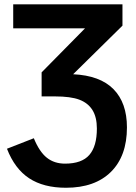

<svg xmlns="http://www.w3.org/2000/svg" viewBox="-20 -679 640 901"><path d="M289.6 202.1Q184.6 202.1 116.9 157.7Q49.3 113.3 12.7 19L138.7 -30.3Q165 33.7 200 61.3Q234.9 88.9 285.2 88.9Q363.8 88.9 399.2 48.1Q434.6 7.3 434.6 -75.7Q434.6 -129.4 413.8 -162.6Q393.1 -195.8 352.5 -211.2Q312 -226.6 237.8 -226.6H175.3V-339.4L378.9 -545.9H42V-658.7H554.7V-558.6L323.2 -330.6Q449.7 -324.7 512.7 -260.5Q575.7 -196.3 575.7 -81.1Q575.7 53.2 500.5 127.7Q425.3 202.1 289.6 202.1Z"/></svg>

Font: Liberation Mono
Style: Bold
Weight: 700
Monospace: yes
Designer: Steve Matteson
Foundry: Ascender Corporation
Version: Version 2.1.5